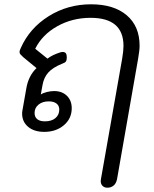

<svg xmlns="http://www.w3.org/2000/svg" viewBox="-20 -604 717 894"><path d="M449 239Q449 233 450 230L549 -332Q555 -367 555 -390Q555 -521 402 -521Q317 -521 247 -482Q177 -443 144 -377L201 -331Q223 -348 260 -360Q267 -362 272 -362Q282 -362 286.5 -356Q291 -350 291 -337Q291 -324 287 -318Q283 -312 271 -308Q226 -290 205 -266.5Q184 -243 178 -208L170 -164Q180 -171 198 -175.5Q216 -180 232 -180Q269 -180 291.5 -158Q314 -136 314 -100Q314 -52 277.5 -21Q241 10 186 10Q139 10 111 -13.5Q83 -37 83 -75Q83 -84 85 -93L103 -195Q113 -251 150 -287L88 -338Q79 -346 75 -351Q71 -356 71 -362Q71 -367 73.5 -372.5Q76 -378 77 -381Q118 -473 206.5 -528.5Q295 -584 404 -584Q510 -584 570 -533Q630 -482 630 -391Q630 -370 623 -330L525 230Q521 250 509 260Q497 270 480 270Q466 270 457.5 261.5Q449 253 449 239ZM256 -94Q256 -112 243 -122Q230 -132 207 -132Q178 -132 159.5 -117Q141 -102 141 -78Q141 -59 153.5 -49Q166 -39 189 -39Q220 -39 238 -54Q256 -69 256 -94Z"/></svg>

Font: Kodchasan
Style: Italic
Weight: 400
Italic angle: -10°
Version: Version 1.000; ttfautohint (v1.6)